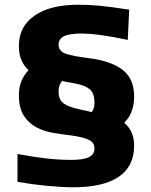

<svg xmlns="http://www.w3.org/2000/svg" viewBox="-20 -781 639 813"><path d="M290 12Q242 12 180 6Q118 0 54 -11V-129Q123 -116 177 -110Q231 -104 281 -104Q333 -104 356.5 -115.5Q380 -127 380 -152Q380 -178 355 -189.5Q330 -201 278 -208Q243 -212 204.5 -218.5Q166 -225 134 -242Q102 -259 81 -291Q60 -323 60 -379Q60 -411 70.5 -437Q81 -463 101 -484Q82 -501 71 -525.5Q60 -550 60 -587Q60 -669 126.5 -715Q193 -761 311 -761Q334 -761 356 -760Q378 -759 403.5 -756.5Q429 -754 459 -750Q489 -746 527 -740L521 -612Q461 -625 410 -632Q359 -639 324 -639Q274 -639 251 -627.5Q228 -616 228 -592Q228 -564 258.5 -553.5Q289 -543 354 -535Q447 -524 497.5 -486.5Q548 -449 548 -372Q548 -303 506 -261Q548 -226 548 -164Q548 -77 483 -32.5Q418 12 290 12ZM368 -306Q380 -321 380 -345Q380 -387 359.5 -403.5Q339 -420 300 -427Q296 -428 288 -429.5Q280 -431 271 -432.5Q262 -434 254.5 -435.5Q247 -437 244 -439Q228 -422 228 -394Q228 -357 251 -342Q274 -327 317 -318Q320 -317 327.5 -315.5Q335 -314 343 -312.5Q351 -311 358 -309Q365 -307 368 -306Z"/></svg>

Font: Encode Sans Wide
Style: Bold
Weight: 700
Designer: Pablo Impallari, Andres Torresi
Foundry: Pablo Impallari, Andres Torresi
Version: Version 1.000; ttfautohint (v1.00) -l 8 -r 50 -G 200 -x 14 -